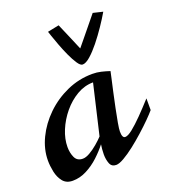

<svg xmlns="http://www.w3.org/2000/svg" viewBox="-129 -762 769 869"><g transform="rotate(-20 255.5 -327.5)"><path d="M73.2 14.2Q42.5 14.2 26.1 -6.3Q9.8 -26.9 3.9 -55.7Q-2 -84.5 -2 -109.9Q-2 -164.1 23.7 -217.3Q49.3 -270.5 94.2 -314.2Q139.2 -357.9 197.5 -384Q255.9 -410.2 320.8 -410.2Q342.8 -410.2 362.3 -405.5Q381.8 -400.9 402.8 -394Q401.9 -388.2 396 -362.5Q390.1 -336.9 382.3 -301.3Q374.5 -265.6 366.9 -229Q359.4 -192.4 354.2 -163.3Q349.1 -134.3 349.1 -122.1Q349.1 -90.8 363.8 -90.8Q377 -90.8 399.7 -108.9Q422.4 -127 451.7 -156.7Q481 -186.5 513.2 -222.2V-166Q501.5 -151.9 479.2 -129.6Q457 -107.4 429.2 -82.5Q401.4 -57.6 373.3 -35.6Q345.2 -13.7 321 0.2Q296.9 14.2 282.2 14.2Q260.3 14.2 252.7 -5.6Q245.1 -25.4 245.1 -49.8Q245.1 -62.5 246.3 -75Q247.6 -87.4 249 -97.2Q229 -71.3 201.2 -45.4Q173.3 -19.5 140.6 -2.7Q107.9 14.2 73.2 14.2ZM149.9 -64Q165 -64 184.3 -75.2Q203.6 -86.4 222.7 -102.5Q241.7 -118.7 254.9 -132.8L311 -373Q270 -373 232.4 -351.1Q194.8 -329.1 165.5 -293.7Q136.2 -258.3 119.1 -217Q102.1 -175.8 102.1 -137.2Q102.1 -108.9 112.5 -86.4Q123 -64 149.9 -64ZM294.9 -464.8Q284.2 -464.8 271.5 -483.9Q258.8 -502.9 245.8 -531.2Q232.9 -559.6 222.2 -588.1Q211.4 -616.7 204.8 -636.7Q198.2 -656.7 197.8 -657.7L252.9 -668.9Q252.9 -668.9 262.5 -646.7Q272 -624.5 285.2 -593.8Q298.3 -563 309.1 -537.1Q325.2 -556.6 343.8 -579.3Q362.3 -602.1 379.2 -622.6Q396 -643.1 406.5 -656Q417 -668.9 417 -668.9L463.9 -657.7Q447.8 -629.9 425.3 -596.7Q402.8 -563.5 378.7 -533.4Q354.5 -503.4 332.5 -484.1Q310.5 -464.8 294.9 -464.8Z"/></g></svg>

Font: Norican
Style: Regular
Weight: 400
Designer: Vernon Adams
Foundry: Vernon Adams
Version: Version 1.100; ttfautohint (v1.8.4.7-5d5b);gftools[0.9.33]